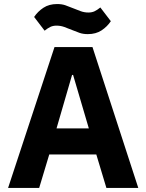

<svg xmlns="http://www.w3.org/2000/svg" viewBox="-20 -931 725 951"><path d="M507 0 457 -166H224L174 0H20L250 -698H438L665 0ZM342 -560H337L260 -295H420ZM415 -762Q392 -762 374.5 -768Q357 -774 338 -782Q316 -791 298 -797.5Q280 -804 260 -804Q243 -804 230 -798Q217 -792 201 -779L149 -847Q167 -874 195 -892.5Q223 -911 263 -911Q286 -911 303.5 -905Q321 -899 340 -891Q362 -882 380 -875.5Q398 -869 418 -869Q435 -869 448 -875Q461 -881 477 -894L529 -826Q511 -799 483 -780.5Q455 -762 415 -762Z"/></svg>

Font: IBM Plex Thai
Style: Bold
Weight: 700
Designer: Mike Abbink, Paul van der Laan, Pieter van Rosmalen, Ben Mitchell, Mark Frömberg
Foundry: Bold Monday
Version: Version 1.0